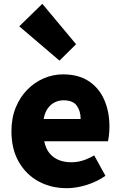

<svg xmlns="http://www.w3.org/2000/svg" viewBox="-20 -973 636 1007"><path d="M330 14Q248 14 182.5 -21.5Q117 -57 78.5 -124Q40 -191 40 -285Q40 -354 62.5 -409Q85 -464 123.5 -503Q162 -542 210.5 -562.5Q259 -583 310 -583Q392 -583 446 -547Q500 -511 527 -449Q554 -387 554 -309Q554 -285 551.5 -264Q549 -243 546 -232H212Q220 -193 240 -169Q260 -145 289 -133.5Q318 -122 354 -122Q385 -122 414 -131Q443 -140 474 -158L533 -51Q489 -20 434.5 -3Q380 14 330 14ZM209 -349H403Q403 -391 382.5 -419Q362 -447 313 -447Q289 -447 267.5 -436.5Q246 -426 230.5 -404.5Q215 -383 209 -349ZM292 -655 81 -835 202 -953 379 -741Z"/></svg>

Font: Noto Sans SC Black
Style: Regular
Weight: 900
Designer: Ryoko NISHIZUKA  (kana, bopomofo & ideographs); Paul D. Hunt (Latin, Greek & Cyrillic); Sandoll Communications , Soo-you
Foundry: Adobe
Version: Version 2.004-H2;hotconv 1.0.118;makeotfexe 2.5.65603